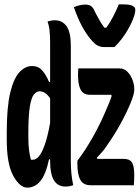

<svg xmlns="http://www.w3.org/2000/svg" viewBox="-20 -850 641 881"><path d="M505 -634H460Q441 -634 427 -641.5Q413 -649 396 -670Q374 -696 355 -732Q336 -768 319 -817Q329 -822 344 -825.5Q359 -829 371 -829Q388 -829 398 -822Q408 -815 416 -795Q426 -776 436 -758Q446 -740 459 -723H468Q486 -748 500.5 -776.5Q515 -805 525 -830H543Q575 -830 588 -823.5Q601 -817 601 -805Q601 -784 583 -745Q568 -713 547.5 -684Q527 -655 505 -634ZM127 -547Q156 -547 174 -526.5Q192 -506 205 -474H210V-656Q210 -684 207.5 -708.5Q205 -733 198 -751Q204 -753 212.5 -755Q221 -757 232 -757Q266 -757 285.5 -729.5Q305 -702 305 -640V-110Q305 -51 316 0Q307 3 299 4.5Q291 6 280 6Q210 6 210 -109V-119H205Q190 -49 165 -19Q140 11 105 11Q71 11 41 -43Q11 -97 11 -209V-243Q11 -359 27 -425Q43 -491 69.5 -519Q96 -547 127 -547ZM339 -536H529Q550 -536 565 -520.5Q580 -505 588 -483.5Q596 -462 596 -443V-437Q596 -418 578.5 -375.5Q561 -333 532.5 -281Q504 -229 469 -180Q459 -164 447.5 -151.5Q436 -139 425 -127L426 -121H548Q575 -121 585.5 -104.5Q596 -88 596 -47Q596 -34 595.5 -22Q595 -10 594 0H396Q362 0 348.5 -25Q335 -50 335 -100V-112Q372 -161 406.5 -222Q441 -283 468 -348Q475 -364 481 -378.5Q487 -393 492 -409L491 -415H394Q362 -415 350 -438.5Q338 -462 338 -505Q338 -513 338.5 -521Q339 -529 339 -536ZM122 -117H131Q144 -117 157.5 -131.5Q171 -146 184.5 -183Q198 -220 210 -286V-399Q188 -431 162 -431Q148 -431 136 -417Q124 -403 117 -361.5Q110 -320 110 -235V-224Q110 -184 113.5 -159Q117 -134 122 -117Z"/></svg>

Font: Recursive Mn Csl St SmB
Style: Regular
Weight: 600
Monospace: yes
Version: Version 1.079;hotconv 1.0.112;makeotfexe 2.5.65598; ttfautoh